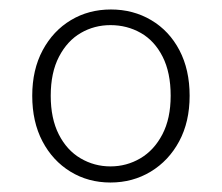

<svg xmlns="http://www.w3.org/2000/svg" viewBox="-20 -732 468 405"><path d="M213 -347Q166 -347 128.5 -370Q91 -393 69.5 -434Q48 -475 48 -530Q48 -585 70 -626Q92 -667 129.5 -689.5Q167 -712 214 -712Q261 -712 299 -689.5Q337 -667 358.5 -626Q380 -585 380 -530Q380 -475 358 -434Q336 -393 298 -370Q260 -347 213 -347ZM213 -381Q247 -381 276 -398Q305 -415 322.5 -448.5Q340 -482 340 -530Q340 -579 323 -612.5Q306 -646 277 -662.5Q248 -679 213 -679Q179 -679 150.5 -662.5Q122 -646 104.5 -612.5Q87 -579 87 -530Q87 -482 104 -448.5Q121 -415 150 -398Q179 -381 213 -381Z"/></svg>

Font: DM Sans 11pt ExtraLight
Style: Regular
Weight: 250
Version: Version 4.004;gftools[0.9.30]